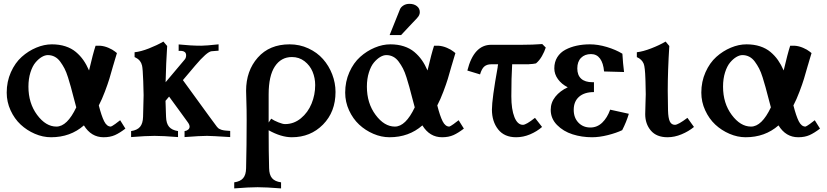

<svg xmlns="http://www.w3.org/2000/svg" viewBox="-20 -726 4388 1019"><path d="M487.3 -483.4H510.3Q533.2 -481.9 555.7 -472.2Q578.1 -462.4 589.4 -453.1L600.6 -444.3Q597.2 -434.1 590.8 -411.9Q584.5 -389.6 581.5 -380.4V-380.9Q568.4 -334 560.3 -307.4Q552.2 -280.8 536.6 -239.5Q521 -198.2 504.4 -166.5Q518.6 -110.8 532.7 -82.5Q546.9 -54.2 568.4 -54.2Q571.8 -54.2 594.2 -69.8H593.8Q596.2 -71.8 617.7 -87.9L645.5 -43.5Q615.7 -20.5 590.1 -9Q564.5 2.4 529.8 2.4Q463.9 2.4 425.3 -60.5Q353.5 2.4 251 2.4Q207.5 2.4 165 -15.9Q122.6 -34.2 89.6 -64.9Q56.6 -95.7 36.1 -140.4Q15.6 -185.1 15.6 -234.4Q15.6 -293 37.8 -342.8Q60.1 -392.6 95.2 -424.1Q130.4 -455.6 172.4 -473.1Q214.4 -490.7 255.4 -490.7Q294.9 -490.7 327.1 -480.2Q359.4 -469.7 382.6 -450.2Q405.8 -430.7 422.4 -407Q439 -383.3 452.6 -352.1Q473.6 -441.9 487.3 -483.4ZM279.3 -54.2Q336.4 -54.2 384.8 -156.2Q379.4 -175.3 370.8 -208.5Q362.3 -241.7 356.2 -263.9Q350.1 -286.1 341.1 -314.9Q332 -343.8 322.3 -362.5Q312.5 -381.3 299.6 -398.9Q286.6 -416.5 270 -425Q253.4 -433.6 233.9 -433.6Q218.8 -433.6 201.7 -423.6Q184.6 -413.6 168.5 -394.5Q152.3 -375.5 141.6 -341.8Q130.9 -308.1 130.9 -266.1Q130.9 -178.2 177 -116.2Q223.1 -54.2 279.3 -54.2Z M675.8 1.5V-30.3Q708.5 -35.2 723.4 -53Q738.3 -70.8 739.3 -106Q742.2 -196.8 742.2 -220.7Q742.2 -238.3 740.2 -294.9Q737.8 -361.8 733.9 -377.9Q727.1 -407.2 700.7 -419.9Q697.8 -421.4 694.3 -422.9V-448.7Q727.5 -452.1 770.5 -469Q813.5 -485.8 847.2 -505.4L867.2 -481.9Q861.3 -393.1 858.9 -289.6L960.4 -410.2Q967.8 -418.9 967.8 -432.6Q967.8 -438.5 965.8 -442.9Q963.9 -447.3 960.7 -449.7Q957.5 -452.1 953.9 -453.6Q950.2 -455.1 945.8 -455.6Q941.4 -456.1 938.5 -456.1Q935.5 -456.1 931.6 -456.1L928.2 -455.6V-490.2Q992.7 -483.4 1048.3 -483.4Q1072.3 -483.4 1140.1 -490.7V-457L1103 -454.1Q1078.6 -452.1 1015.1 -377Q1008.8 -369.1 986.3 -342.8Q963.9 -316.4 950.7 -300.8L1088.4 -111.3Q1108.4 -84 1130.9 -53.7Q1134.3 -49.3 1138.2 -45.9Q1142.1 -42.5 1147.7 -40.3Q1153.3 -38.1 1157 -36.6Q1160.6 -35.2 1168 -34.2Q1175.3 -33.2 1178.2 -33Q1181.2 -32.7 1190.2 -32Q1199.2 -31.2 1201.7 -31.2V1.5Q1100.1 -4.9 1078.6 -4.9Q1043.9 -4.9 959.5 1.5V-30.3Q970.2 -31.2 978.3 -37.8Q986.3 -44.4 986.3 -53.7Q986.3 -64.5 975.6 -78.6Q962.4 -96.7 929 -142.8Q895.5 -189 877.4 -213.4Q871.1 -205.6 858.4 -190.9Q858.9 -181.6 859.4 -162.6Q859.9 -143.6 860.4 -129.4Q860.8 -115.2 861.3 -106Q862.3 -70.8 877.4 -53Q892.6 -35.2 924.8 -30.3V1.5Q845.2 -4.9 800.3 -4.9Q755.4 -4.9 675.8 1.5Z M1528.8 2.4Q1472.2 2.4 1405.8 -34.7Q1405.8 81.5 1408.2 166Q1408.7 201.7 1423.8 219.5Q1439 237.3 1471.7 241.7V273.9Q1392.6 267.6 1347.2 267.6Q1302.2 267.6 1223.1 273.9V241.7Q1255.4 237.3 1270.5 219.5Q1285.6 201.7 1286.1 166.5Q1289.1 44.4 1289.1 -89.4Q1289.1 -149.4 1287.6 -186.5Q1286.1 -223.6 1286.1 -244.1Q1286.1 -350.1 1348.1 -420.4Q1410.2 -490.7 1517.1 -490.7Q1570.3 -490.7 1616.7 -469.2Q1663.1 -447.8 1694.3 -412.4Q1725.6 -377 1743.2 -331.3Q1760.7 -285.6 1760.7 -237.8Q1760.7 -132.3 1694.3 -64.9Q1627.9 2.4 1528.8 2.4ZM1405.8 -225.1V-75.7L1419.4 -96.2Q1434.1 -85.9 1457.3 -76.7Q1480.5 -67.4 1492.7 -67.4Q1539.6 -67.4 1576.9 -98.1Q1614.3 -128.9 1633.5 -175.8Q1652.8 -222.7 1652.8 -274.4Q1652.8 -312 1638.9 -345.5Q1625 -378.9 1596.2 -401.1Q1567.4 -423.3 1529.3 -423.3Q1471.7 -423.3 1438.7 -373.3Q1405.8 -323.2 1405.8 -225.1Z M2283.7 -483.4H2306.6Q2329.6 -481.9 2352.1 -472.2Q2374.5 -462.4 2385.7 -453.1L2397 -444.3Q2393.6 -434.1 2387.2 -411.9Q2380.9 -389.6 2377.9 -380.4V-380.9Q2364.7 -334 2356.7 -307.4Q2348.6 -280.8 2333 -239.5Q2317.4 -198.2 2300.8 -166.5Q2314.9 -110.8 2329.1 -82.5Q2343.3 -54.2 2364.7 -54.2Q2368.2 -54.2 2390.6 -69.8H2390.1Q2392.6 -71.8 2414.1 -87.9L2441.9 -43.5Q2412.1 -20.5 2386.5 -9Q2360.8 2.4 2326.2 2.4Q2260.3 2.4 2221.7 -60.5Q2149.9 2.4 2047.4 2.4Q2003.9 2.4 1961.4 -15.9Q1918.9 -34.2 1886 -64.9Q1853 -95.7 1832.5 -140.4Q1812 -185.1 1812 -234.4Q1812 -293 1834.2 -342.8Q1856.4 -392.6 1891.6 -424.1Q1926.8 -455.6 1968.8 -473.1Q2010.7 -490.7 2051.8 -490.7Q2091.3 -490.7 2123.5 -480.2Q2155.8 -469.7 2179 -450.2Q2202.1 -430.7 2218.8 -407Q2235.4 -383.3 2249 -352.1Q2270 -441.9 2283.7 -483.4ZM2075.7 -54.2Q2132.8 -54.2 2181.2 -156.2Q2175.8 -175.3 2167.2 -208.5Q2158.7 -241.7 2152.6 -263.9Q2146.5 -286.1 2137.5 -314.9Q2128.4 -343.8 2118.7 -362.5Q2108.9 -381.3 2095.9 -398.9Q2083 -416.5 2066.4 -425Q2049.8 -433.6 2030.3 -433.6Q2015.1 -433.6 1998 -423.6Q1981 -413.6 1964.8 -394.5Q1948.7 -375.5 1938 -341.8Q1927.2 -308.1 1927.2 -266.1Q1927.2 -178.2 1973.4 -116.2Q2019.5 -54.2 2075.7 -54.2ZM2108.9 -540H2047.9L2103 -677.2Q2107.4 -688 2120.8 -696.8Q2134.3 -705.6 2153.3 -705.6Q2177.2 -705.6 2192.6 -693.4Q2208 -681.2 2208 -661.6Q2208 -645 2194.3 -631.3H2194.8Q2180.7 -616.7 2151.6 -585.7Q2122.6 -554.7 2108.9 -540Z M2787.1 -384.8H2771.5H2749.5H2698.2Q2693.8 -313 2693.8 -215.3Q2693.8 -145.5 2710.2 -104.5Q2726.6 -63.5 2755.4 -63.5Q2772.5 -63.5 2819.3 -100.6L2856.9 -52.2Q2829.6 -28.3 2793.2 -12.9Q2756.8 2.4 2719.2 2.4Q2656.7 2.4 2623.8 -39.3Q2590.8 -81.1 2590.8 -144.5Q2590.8 -200.2 2621.6 -371.1L2621.1 -370.6Q2621.6 -374 2623.5 -384.8H2586.9Q2564 -384.8 2550.3 -373Q2536.6 -361.3 2527.8 -331.1L2460.4 -351.6Q2494.6 -488.3 2586.9 -488.3H2749.5Q2808.1 -488.3 2857.9 -492.2L2876.5 -473.6Q2869.6 -451.7 2856.2 -428.2Q2842.8 -404.8 2824.7 -389.6Q2811 -386.2 2787.1 -385.3Z M2902.8 -143.1Q2902.8 -182.1 2927.5 -212.9Q2952.1 -243.7 2993.2 -262.7Q2960.4 -279.3 2941.2 -305.9Q2921.9 -332.5 2921.9 -363.3Q2921.9 -397 2937.7 -422.4Q2953.6 -447.8 2981 -462.2Q3008.3 -476.6 3041 -483.6Q3073.7 -490.7 3110.8 -490.7Q3153.3 -490.7 3200.7 -476.6Q3248 -462.4 3283.2 -440.9Q3286.1 -389.6 3292 -343.8L3186 -346.7Q3182.1 -391.1 3164.6 -415Q3147 -439 3116.7 -439Q3083.5 -439 3063.7 -418.9Q3043.9 -398.9 3043.9 -362.8Q3043.9 -327.1 3064.5 -308.3Q3085 -289.6 3125 -289.6H3132.3V-237.3Q3081.5 -237.3 3053.2 -212.4Q3024.9 -187.5 3024.9 -143.1Q3024.9 -101.1 3049.8 -75.2Q3074.7 -49.3 3113.3 -49.3Q3149.4 -49.3 3176.3 -75.2Q3203.1 -101.1 3218.3 -144L3317.4 -122.1Q3304.7 -79.1 3282.2 -35.2Q3251.5 -20.5 3206.3 -9Q3161.1 2.4 3122.1 2.4Q3067.4 2.4 3018.6 -13.2Q2969.7 -28.8 2936.3 -62.7Q2902.8 -96.7 2902.8 -143.1Z M3407.2 -225.6Q3407.2 -255.4 3405.8 -293.5Q3405.8 -298.3 3405.3 -308.1Q3403.3 -369.1 3396.5 -387.2Q3386.7 -411.6 3359.9 -422.9V-448.7Q3393.1 -452.6 3436 -469.2Q3479 -485.8 3512.7 -505.4L3532.2 -481.9Q3523.9 -349.1 3523.9 -244.1Q3523.9 -190.9 3525.4 -139.6Q3526.4 -99.6 3534.9 -81.5Q3543.5 -63.5 3562 -63.5Q3579.1 -63.5 3628.4 -100.6L3663.1 -52.2Q3634.8 -28.8 3597.2 -13.2Q3559.6 2.4 3522.9 2.4Q3464.4 2.4 3434.3 -33Q3404.3 -68.4 3404.3 -120.1Q3404.3 -143.6 3405.8 -178.2Q3407.2 -212.9 3407.2 -225.6Z M4173.8 -483.4H4196.8Q4219.7 -481.9 4242.2 -472.2Q4264.6 -462.4 4275.9 -453.1L4287.1 -444.3Q4283.7 -434.1 4277.3 -411.9Q4271 -389.6 4268.1 -380.4V-380.9Q4254.9 -334 4246.8 -307.4Q4238.8 -280.8 4223.1 -239.5Q4207.5 -198.2 4190.9 -166.5Q4205.1 -110.8 4219.2 -82.5Q4233.4 -54.2 4254.9 -54.2Q4258.3 -54.2 4280.8 -69.8H4280.3Q4282.7 -71.8 4304.2 -87.9L4332 -43.5Q4302.2 -20.5 4276.6 -9Q4251 2.4 4216.3 2.4Q4150.4 2.4 4111.8 -60.5Q4040 2.4 3937.5 2.4Q3894 2.4 3851.6 -15.9Q3809.1 -34.2 3776.1 -64.9Q3743.2 -95.7 3722.7 -140.4Q3702.1 -185.1 3702.1 -234.4Q3702.1 -293 3724.4 -342.8Q3746.6 -392.6 3781.7 -424.1Q3816.9 -455.6 3858.9 -473.1Q3900.9 -490.7 3941.9 -490.7Q3981.4 -490.7 4013.7 -480.2Q4045.9 -469.7 4069.1 -450.2Q4092.3 -430.7 4108.9 -407Q4125.5 -383.3 4139.2 -352.1Q4160.2 -441.9 4173.8 -483.4ZM3965.8 -54.2Q4022.9 -54.2 4071.3 -156.2Q4065.9 -175.3 4057.4 -208.5Q4048.8 -241.7 4042.7 -263.9Q4036.6 -286.1 4027.6 -314.9Q4018.6 -343.8 4008.8 -362.5Q3999 -381.3 3986.1 -398.9Q3973.1 -416.5 3956.5 -425Q3939.9 -433.6 3920.4 -433.6Q3905.3 -433.6 3888.2 -423.6Q3871.1 -413.6 3855 -394.5Q3838.9 -375.5 3828.1 -341.8Q3817.4 -308.1 3817.4 -266.1Q3817.4 -178.2 3863.5 -116.2Q3909.7 -54.2 3965.8 -54.2Z"/></svg>

Font: Flanker
Style: Bold
Weight: 700
Designer: Flanker
Foundry: Flanker
Version: Version 2.021